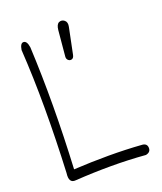

<svg xmlns="http://www.w3.org/2000/svg" viewBox="-138 -849 775 920"><g transform="rotate(-20 250.0 -388.5)"><path d="M256 -723Q259 -752 273.5 -758Q288 -764 301 -753.5Q314 -743 309 -720L282 -588Q279 -572 269 -569Q259 -566 251 -573Q243 -580 244 -592ZM102 -691Q116 -403 99 -70Q189 -75 276 -75Q363 -75 446 -69Q470 -67 471 -45Q472 -22 446 -17Q359 -24 270 -24Q181 -24 89 -18Q52 -14 59 -66Q67 -237 67 -394Q67 -551 58 -693Q63 -726 79 -726Q97 -726 102 -691Z"/></g></svg>

Font: Yomogi
Style: Regular
Weight: 400
Designer: satsuyako
Foundry: satsuyako
Version: Version 3.100